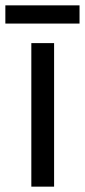

<svg xmlns="http://www.w3.org/2000/svg" viewBox="-39 -697 317 717"><path d="M258 -677H-19V-609H258ZM163 0V-536H78V0Z"/></svg>

Font: Noto Sans Malayalam SemiCondensed
Style: Regular
Weight: 400
Width: 4
Designer: Jelle Bosma - Monotype Design Team
Foundry: Monotype Imaging Inc.
Version: Version 2.104